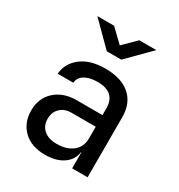

<svg xmlns="http://www.w3.org/2000/svg" viewBox="-186 -909 972 1043"><g transform="rotate(30 300.0 -387.5)"><path d="M249 10Q164 10 114.5 -37.5Q65 -85 65 -162Q65 -239 116.5 -286Q168 -333 252 -333H413V-375Q413 -476 301 -476Q251 -476 220.5 -457.5Q190 -439 188 -406H90Q95 -473 151 -516.5Q207 -560 301 -560Q402 -560 457 -512Q512 -464 512 -377V0H415V-101H413Q406 -50 362.5 -20Q319 10 249 10ZM275 -73Q338 -73 375.5 -103.5Q413 -134 413 -187V-260H261Q218 -260 191.5 -234.5Q165 -209 165 -167Q165 -124 194 -98.5Q223 -73 275 -73ZM260 -645 120 -785H225L305 -708L383 -785H490L351 -645Z"/></g></svg>

Font: JetBrainsMono NFM Medium
Style: Regular
Weight: 500
Monospace: yes
Designer: Philipp Nurullin, Konstantin Bulenkov
Foundry: JetBrains
Version: Version 2.304; ttfautohint (v1.8.4.7-5d5b);Nerd Fonts 3.3.0